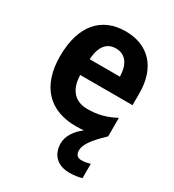

<svg xmlns="http://www.w3.org/2000/svg" viewBox="-190 -758 920 1014"><g transform="rotate(30 270.0 -251.0)"><path d="M376 19C376 -14 401 -54 473 -122V-235C417 -205 367 -192 305 -192C229 -192 185 -240 183 -329H502V-402C502 -557 417 -649 277 -649C132 -649 41 -551 41 -362C41 -180 137 -83 297 -83C315 -83 331 -84 346 -85C305 -54 274 -12 274 35C274 101 315 147 391 147C420 147 445 143 466 137V49C454 54 431 58 413 58C391 58 376 46 376 19ZM277 -545C339 -545 368 -496 369 -426H185C189 -510 226 -545 277 -545Z"/></g></svg>

Font: Noto Sans Kannada UI SemiCondensed
Style: Bold
Weight: 700
Width: 4
Designer: Jelle Bosma - Monotype Design Team
Foundry: Monotype Imaging Inc.
Version: Version 2.005